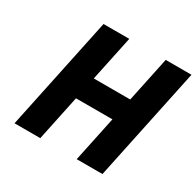

<svg xmlns="http://www.w3.org/2000/svg" viewBox="-174 -1020 1238 1214"><g transform="rotate(30 445.0 -412.5)"><path d="M332.1 -331H598.1L528.5 0H716.5L890 -825H702L632.8 -496H366.8L436 -825H248L74.5 0H262.5Z"/></g></svg>

Font: Hussar
Style: BdOblTwo
Weight: 700
Foundry: Cannot Into Space Fonts
Version: Version 2.00